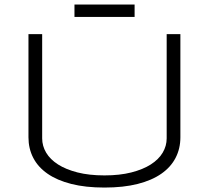

<svg xmlns="http://www.w3.org/2000/svg" viewBox="-20 -823 931 856"><path d="M784.2 -210.9Q784.2 -160.6 762.9 -119.4Q741.7 -78.1 699.5 -48.6Q657.2 -19 593.8 -2.9Q530.3 13.2 445.8 13.2Q361.3 13.2 297.9 -2.9Q234.4 -19 191.9 -48.6Q149.4 -78.1 128.2 -119.4Q106.9 -160.6 106.9 -210.9V-670.9H168V-206.1Q168 -172.4 185.8 -142.3Q203.6 -112.3 238.8 -89.8Q273.9 -67.4 325.7 -54.2Q377.4 -41 445.8 -41Q513.7 -41 565.4 -54.2Q617.2 -67.4 652.3 -89.8Q687.5 -112.3 705.3 -142.3Q723.1 -172.4 723.1 -206.1V-670.9H784.2V-210.9ZM312 -747.6V-802.7H580.1V-747.6Z"/></svg>

Font: Syncopate
Style: Regular
Weight: 300
Width: 7
Designer: Astigmatic (AOETI)
Foundry: Astigmatic (AOETI)
Version: Version 001.000